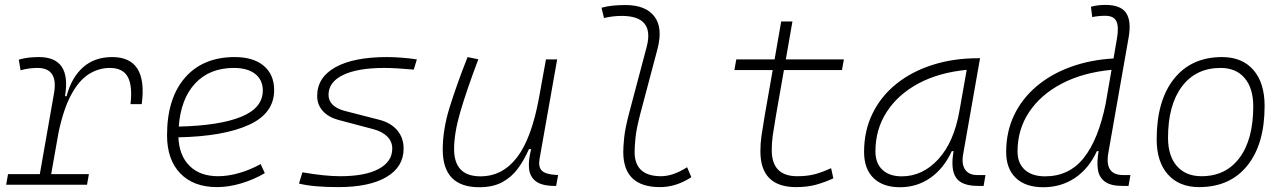

<svg xmlns="http://www.w3.org/2000/svg" viewBox="-20 -763 5313 793"><path d="M5.4 0 13.2 -43.9H144.5L203.1 -377.9Q221.2 -482.4 134.8 -482.4Q98.6 -482.4 64.9 -472.7L57.6 -516.6Q78.1 -522.9 98.9 -525.1Q119.6 -527.3 140.6 -527.3Q275.9 -527.3 248.5 -365.7H254.9Q275.4 -442.9 323 -485.1Q370.6 -527.3 443.4 -527.3Q591.3 -527.3 565.4 -333H519Q527.8 -408.7 507.6 -445.6Q487.3 -482.4 433.6 -482.4Q387.7 -482.4 347.2 -457Q306.6 -431.6 274.7 -373Q242.7 -314.5 221.7 -215.3L191.4 -43.9H347.2L339.4 0Z M880.9 -35.2Q921.4 -35.2 967.5 -48.3Q1013.7 -61.5 1056.6 -85.4L1073.7 -47.9Q1027.8 -21 976.1 -5.6Q924.3 9.8 876.5 9.8Q779.3 9.8 724.6 -46.9Q669.9 -103.5 669.9 -204.6Q669.9 -356.4 743.9 -441.9Q817.9 -527.3 949.7 -527.3Q1026.4 -527.3 1069.3 -491.2Q1112.3 -455.1 1112.3 -390.6Q1112.3 -294.9 1008.1 -247.3Q903.8 -199.7 716.8 -195.8Q720.2 -120.1 763.2 -77.6Q806.2 -35.2 880.9 -35.2ZM718.3 -240.2Q886.2 -244.1 975.8 -280.5Q1065.4 -316.9 1065.4 -389.2Q1065.4 -432.6 1034.2 -457.5Q1002.9 -482.4 945.8 -482.4Q845.7 -482.4 786.1 -418.5Q726.6 -354.5 718.3 -240.2Z M1377.4 9.8Q1272 9.8 1214.8 -4.9L1229 -51.3Q1321.3 -35.2 1385.3 -35.2Q1487.8 -35.2 1543.9 -65.2Q1600.1 -95.2 1600.1 -149.4Q1600.1 -178.2 1579.6 -199Q1559.1 -219.7 1522 -229.5L1377.9 -267.6Q1336.4 -278.8 1313.2 -304.7Q1290 -330.6 1290 -366.7Q1290 -443.4 1365.5 -485.4Q1440.9 -527.3 1578.6 -527.3Q1606 -527.3 1638.2 -524.9Q1670.4 -522.5 1701.7 -517.6L1689 -475.6Q1610.8 -482.4 1567.9 -482.4Q1457.5 -482.4 1397.2 -453.4Q1336.9 -424.3 1336.9 -371.1Q1336.9 -347.2 1354.2 -330.3Q1371.6 -313.5 1402.8 -305.2L1543.9 -269Q1593.3 -256.8 1620.1 -225.6Q1647 -194.3 1647 -149.4Q1647 -73.7 1576.4 -32Q1505.9 9.8 1377.4 9.8Z M1959.5 10.3Q1808.6 10.3 1808.6 -145Q1808.6 -227.1 1836.4 -317.6Q1864.3 -408.2 1911.1 -527.3L1955.6 -518.1Q1906.7 -388.7 1881.1 -300.8Q1855.5 -212.9 1855.5 -147.5Q1855.5 -34.7 1964.4 -34.7Q2055.2 -34.7 2115.2 -112.8Q2175.3 -190.9 2206.1 -358.4L2234.9 -517.6H2281.2L2208.5 -106.9Q2202.6 -73.2 2218 -58.1Q2233.4 -43 2276.4 -40.5L2285.2 -40L2276.9 4.9H2271.5Q2218.8 4.9 2193.6 -13.9Q2168.5 -32.7 2165 -66.7Q2161.6 -100.6 2173.8 -147H2164.6Q2145.5 -103 2119.4 -67.4Q2093.3 -31.7 2054.7 -10.7Q2016.1 10.3 1959.5 10.3Z M2706.1 9.8Q2554.2 9.8 2554.2 -135.7Q2554.2 -157.2 2558.1 -195.6Q2562 -233.9 2579.6 -300.3L2650.9 -569.3Q2684.6 -697.3 2547.9 -697.3Q2511.2 -697.3 2474.6 -688.5L2464.4 -731Q2488.8 -737.8 2513.7 -740Q2538.6 -742.2 2563.5 -742.2Q2646.5 -742.2 2682.6 -695.3Q2718.8 -648.4 2695.3 -559.6L2626.5 -300.3Q2607.9 -230 2604.5 -192.1Q2601.1 -154.3 2601.1 -138.2Q2599.6 -35.2 2710.4 -35.2Q2759.8 -35.2 2817.9 -72.3L2835.4 -31.2Q2772.5 9.8 2706.1 9.8Z M3268.1 9.8Q3120.6 9.8 3120.6 -138.2Q3120.6 -170.9 3125 -201.7Q3129.4 -232.4 3138.7 -287.1L3171.4 -473.6H3013.2L3021 -517.6H3179.2L3206.5 -674.3H3252.9L3225.6 -517.6H3465.3L3457.5 -473.6H3217.8L3185.1 -287.1Q3175.8 -232.9 3171.6 -203.6Q3167.5 -174.3 3167.5 -143.1Q3167.5 -35.2 3272.5 -35.2Q3311.5 -35.2 3341.6 -42.5Q3371.6 -49.8 3412.6 -68.4L3421.9 -26.4Q3389.2 -11.2 3352.5 -0.7Q3315.9 9.8 3268.1 9.8Z M3697.3 10.3Q3626.5 10.3 3587.6 -27.8Q3548.8 -65.9 3548.8 -135.3Q3548.8 -223.1 3584 -294.7Q3619.1 -366.2 3682.6 -417Q3746.1 -467.8 3832 -495.1Q3918 -522.5 4019 -522.5H4027.8L3958 -126Q3950.7 -85.4 3966.1 -62.7Q3981.4 -40 4016.1 -40H4050.3L4042.5 4.9H4019.5Q3951.7 4.9 3928.5 -29.5Q3905.3 -64 3918.5 -138.7H3911.1Q3877.9 -66.9 3822.5 -28.3Q3767.1 10.3 3697.3 10.3ZM3704.6 -34.7Q3790.5 -34.7 3855.5 -105.5Q3920.4 -176.3 3942.9 -306.2L3972.7 -474.6Q3857.4 -463.4 3772.9 -418Q3688.5 -372.6 3642.1 -300.5Q3595.7 -228.5 3595.7 -137.7Q3595.7 -88.9 3624.5 -61.8Q3653.3 -34.7 3704.6 -34.7Z M4289.1 10.3Q4215.8 10.3 4175.8 -27.8Q4135.7 -65.9 4135.7 -135.3Q4135.7 -219.2 4168.7 -287.8Q4201.7 -356.4 4261.7 -407Q4321.8 -457.5 4402.6 -486.8Q4483.4 -516.1 4579.1 -521.5L4593.3 -604Q4601.6 -651.9 4591.1 -674.8Q4580.6 -697.8 4544.4 -697.8Q4531.2 -697.8 4517.8 -696.5Q4504.4 -695.3 4491.2 -692.4L4485.8 -734.9Q4500.5 -739.3 4515.4 -741Q4530.3 -742.7 4545.4 -742.7Q4608.9 -742.7 4631.1 -709.5Q4653.3 -676.3 4641.6 -608.9L4557.6 -131.3Q4541.5 -40 4618.7 -40H4648.9L4641.1 4.9H4616.2Q4566.9 4.9 4543 -13.2Q4519 -31.2 4514.4 -63.5Q4509.8 -95.7 4517.6 -138.7H4510.3Q4477.5 -66.9 4420.2 -28.3Q4362.8 10.3 4289.1 10.3ZM4546.9 -335.9V-336.4L4570.8 -474.6Q4453.1 -463.4 4366 -418Q4278.8 -372.6 4230.7 -300.5Q4182.6 -228.5 4182.6 -137.7Q4182.6 -88.9 4212.6 -61.8Q4242.7 -34.7 4296.4 -34.7Q4395.5 -34.7 4456.1 -110.6Q4516.6 -186.5 4546.9 -335.9Z M4932.6 9.8Q4850.1 9.8 4803.7 -42.5Q4757.3 -94.7 4757.3 -187.5Q4757.3 -347.7 4828.9 -437.5Q4900.4 -527.3 5027.3 -527.3Q5110.4 -527.3 5156.7 -474.1Q5203.1 -420.9 5203.1 -325.2Q5203.1 -167.5 5131.6 -78.9Q5060.1 9.8 4932.6 9.8ZM4942.4 -35.2Q5043 -35.2 5099.6 -111.3Q5156.2 -187.5 5156.2 -323.7Q5156.2 -398.4 5120.8 -440.4Q5085.4 -482.4 5021.5 -482.4Q4919.4 -482.4 4861.8 -406Q4804.2 -329.6 4804.2 -193.8Q4804.2 -119.1 4840.8 -77.1Q4877.4 -35.2 4942.4 -35.2Z"/></svg>

Font: Cascadia Mono NF ExtraLight
Style: Italic
Weight: 200
Italic angle: -10°
Monospace: yes
Designer: Aaron Bell
Foundry: Saja Typeworks
Version: Version 2404.023; ttfautohint (v1.8.4)